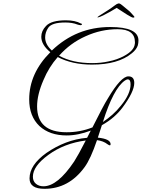

<svg xmlns="http://www.w3.org/2000/svg" viewBox="-20 -818 845 1144"><path d="M245 307Q156 307 156 245Q156 165 257 93Q312 55 372 32Q432 9 499 3L521 -40Q484 -26 448 -18.5Q412 -11 377 -11Q276 -11 215 -67Q154 -125 154 -226Q154 -381 280 -507Q226 -551 226 -599Q226 -634 254 -663Q285 -697 373 -697Q428 -697 462 -678Q468 -678 468 -673Q468 -668 460 -668Q453 -668 441 -672Q411 -684 369 -684Q288 -684 267 -652Q249 -625 249 -595Q249 -553 289 -517Q435 -657 636 -657Q805 -657 805 -577Q805 -562 801 -547Q793 -523 766 -501Q684 -433 528 -433Q410 -433 324 -478Q271 -418 239 -341Q201 -254 201 -184Q201 -30 377 -30Q458 -30 531 -59Q563 -123 586 -166.5Q609 -210 623 -232Q701 -363 745 -363Q780 -363 780 -324Q780 -271 709 -176Q688 -148 658 -121.5Q628 -95 587 -72L563 2Q639 10 639 41Q639 48 634 48Q630 48 620 41Q596 22 558 17Q520 129 484 178Q390 307 245 307ZM529 -442Q555 -442 579.5 -444.5Q604 -447 626 -452Q678 -462 720 -485Q779 -517 783 -555Q784 -558 784 -561Q784 -564 784 -567Q784 -644 681 -644Q582 -644 490 -602Q398 -561 332 -486Q412 -442 529 -442ZM593 -91Q623 -111 650 -135Q677 -159 700 -188Q758 -258 758 -316Q758 -345 741 -345Q737 -345 733 -343Q729 -341 724 -338Q656 -291 593 -91ZM239 292Q323 292 422 144Q433 127 450.5 95.5Q468 64 491 19Q362 36 268 105Q176 172 176 235Q176 262 194 277Q212 292 239 292ZM773 -713Q766 -713 737 -731Q708 -749 675 -771Q659 -761 637 -748.5Q615 -736 595.5 -726.5Q576 -717 567 -715Q560 -713 561 -716Q562 -718 573.5 -725.5Q585 -733 599.5 -742Q614 -751 623 -757Q646 -772 661.5 -784Q677 -796 684 -797Q688 -798 692 -797Q697 -796 709.5 -785.5Q722 -775 744 -757Q751 -752 759.5 -742.5Q768 -733 775 -725.5Q782 -718 781 -716Q780 -713 773 -713Z"/></svg>

Font: Imperial Script
Style: Regular
Weight: 400
Designer: Robert E. Leuschke
Foundry: Robert E. Leuschke
Version: Version 1.010; ttfautohint (v1.8.3)